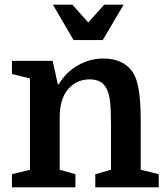

<svg xmlns="http://www.w3.org/2000/svg" viewBox="-20 -800 714 820"><path d="M108 -75V-465L31 -484V-540H205L227 -440H231Q261 -491 312 -520.5Q363 -550 421 -550Q504 -550 544 -496Q564 -468 572.5 -417.5Q581 -367 581 -281V-75L658 -56V0H387V-56L454 -75V-268Q454 -328 450.5 -361.5Q447 -395 438 -415Q427 -441 408 -451Q389 -461 363 -461Q314 -461 280 -429Q239 -391 235 -312V-75L302 -56V0H31V-56ZM419 -629 508 -780H425L357 -704L289 -780H206L294 -629Z"/></svg>

Font: Domine
Style: Bold
Weight: 700
Designer: Pablo Impallari, Rodrigo Fuenzalida, Brenda Gallo
Foundry: Pablo Impallari, Rodrigo Fuenzalida, Brenda Gallo
Version: Version 2.000